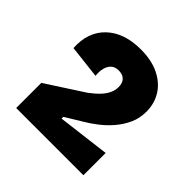

<svg xmlns="http://www.w3.org/2000/svg" viewBox="-120 -786 616 616"><g transform="rotate(45 187.5 -478.0)"><path d="M34 -270V-384L162 -467Q182 -482 194.5 -495.5Q207 -509 213 -522.5Q219 -536 219 -550Q219 -569 209 -578.5Q199 -588 182 -588Q165 -588 155.5 -579Q146 -570 142.5 -555.5Q139 -541 141 -523L28 -536Q24 -606 66.5 -646Q109 -686 184 -686Q233 -686 267.5 -669Q302 -652 320 -623Q338 -594 338 -557Q338 -527 326.5 -502Q315 -477 297 -456Q279 -435 257.5 -418.5Q236 -402 217 -391L161 -357V-349L339 -371V-270Z"/></g></svg>

Font: Bricolage Grotesque 24pt SemiCondensed
Style: Bold
Weight: 700
Width: 4
Designer: Mathieu Triay
Foundry: Atelier Triay
Version: Version 1.001;gftools[0.9.33.dev8+g029e19f]